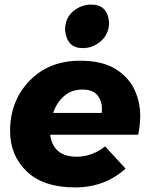

<svg xmlns="http://www.w3.org/2000/svg" viewBox="-20 -811 655 838"><path d="M341 -601Q272 -601 264 -679Q264 -732 299 -761.5Q334 -791 378 -791Q450 -791 456 -713Q456 -663 421 -632Q386 -601 341 -601ZM308 7Q170 7 97 -62.5Q24 -132 24 -239Q24 -370 108.5 -458Q193 -546 330 -546Q419.5 -546 477.5 -514Q537.5 -479 564.8 -424Q592 -369 592 -305Q592 -266 583 -223H199Q212 -127 315 -127Q381 -127 439 -172L528 -75Q437 7 308 7ZM424 -318 425 -336Q425 -371 405 -395.5Q385 -420 340 -420Q291 -420 259 -391.2Q227 -362.5 212 -318Z"/></svg>

Font: Argentum Sans
Style: Bold Italic
Weight: 700
Italic angle: -11°
Designer: Julieta Ulanovsky (font), Cristiano Sobral (main changes and remaster)
Foundry: Julieta Ulanovsky (font), Cristiano Sobral (main changes and remaster)
Version: Version 2.007;June 15, 2022;FontCreator 14.0.0.2814 64-bit; 